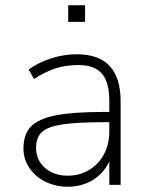

<svg xmlns="http://www.w3.org/2000/svg" viewBox="-20 -702 561 729"><path d="M438 -317V0H395V-89Q373 -43 331.5 -18Q290 7 237 7Q191 7 152.5 -12Q114 -31 91.5 -64.5Q69 -98 69 -138Q69 -192 97.5 -221.5Q126 -251 191.5 -264Q257 -277 375 -277H395V-319Q395 -390 367 -422.5Q339 -455 278 -455Q231 -455 191.5 -442.5Q152 -430 109 -402L89 -438Q126 -465 174.5 -480.5Q223 -496 272 -496Q438 -496 438 -317ZM395 -202V-238H376Q271 -238 216 -229.5Q161 -221 139 -200.5Q117 -180 117 -140Q117 -94 151 -64.5Q185 -35 237 -35Q282 -35 318 -56.5Q354 -78 374.5 -116Q395 -154 395 -202ZM239 -682H303V-619H239Z"/></svg>

Font: wassup Sans
Style: Light
Weight: 200
Version: Version 2.001